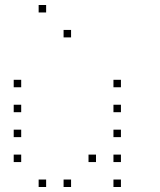

<svg xmlns="http://www.w3.org/2000/svg" viewBox="-20 -785 640 770"><path d="M136 -765Q135 -765 135 -765Q135 -765 135 -764V-736Q135 -735 135 -735Q135 -735 136 -735H164Q165 -735 165 -735Q165 -735 165 -736V-764Q165 -765 165 -765Q165 -765 164 -765ZM236 -665Q235 -665 235 -665Q235 -665 235 -664V-636Q235 -635 235 -635Q235 -635 236 -635H264Q265 -635 265 -635Q265 -635 265 -636V-664Q265 -665 265 -665Q265 -665 264 -665ZM36 -465Q35 -465 35 -465Q35 -465 35 -464V-436Q35 -435 35 -435Q35 -435 36 -435H64Q65 -435 65 -435Q65 -435 65 -436V-464Q65 -465 65 -465Q65 -465 64 -465ZM436 -465Q435 -465 435 -465Q435 -465 435 -464V-436Q435 -435 435 -435Q435 -435 436 -435H464Q465 -435 465 -435Q465 -435 465 -436V-464Q465 -465 465 -465Q465 -465 464 -465ZM36 -365Q35 -365 35 -365Q35 -365 35 -364V-336Q35 -335 35 -335Q35 -335 36 -335H64Q65 -335 65 -335Q65 -335 65 -336V-364Q65 -365 65 -365Q65 -365 64 -365ZM436 -365Q435 -365 435 -365Q435 -365 435 -364V-336Q435 -335 435 -335Q435 -335 436 -335H464Q465 -335 465 -335Q465 -335 465 -336V-364Q465 -365 465 -365Q465 -365 464 -365ZM36 -265Q35 -265 35 -265Q35 -265 35 -264V-236Q35 -235 35 -235Q35 -235 36 -235H64Q65 -235 65 -235Q65 -235 65 -236V-264Q65 -265 65 -265Q65 -265 64 -265ZM436 -265Q435 -265 435 -265Q435 -265 435 -264V-236Q435 -235 435 -235Q435 -235 436 -235H464Q465 -235 465 -235Q465 -235 465 -236V-264Q465 -265 465 -265Q465 -265 464 -265ZM36 -165Q35 -165 35 -165Q35 -165 35 -164V-136Q35 -135 35 -135Q35 -135 36 -135H64Q65 -135 65 -135Q65 -135 65 -136V-164Q65 -165 65 -165Q65 -165 64 -165ZM336 -165Q335 -165 335 -165Q335 -165 335 -164V-136Q335 -135 335 -135Q335 -135 336 -135H364Q365 -135 365 -135Q365 -135 365 -136V-164Q365 -165 365 -165Q365 -165 364 -165ZM436 -165Q435 -165 435 -165Q435 -165 435 -164V-136Q435 -135 435 -135Q435 -135 436 -135H464Q465 -135 465 -135Q465 -135 465 -136V-164Q465 -165 465 -165Q465 -165 464 -165ZM136 -65Q135 -65 135 -65Q135 -65 135 -64V-36Q135 -35 135 -35Q135 -35 136 -35H164Q165 -35 165 -35Q165 -35 165 -36V-64Q165 -65 165 -65Q165 -65 164 -65ZM236 -65Q235 -65 235 -65Q235 -65 235 -64V-36Q235 -35 235 -35Q235 -35 236 -35H264Q265 -35 265 -35Q265 -35 265 -36V-64Q265 -65 265 -65Q265 -65 264 -65ZM436 -65Q435 -65 435 -65Q435 -65 435 -64V-36Q435 -35 435 -35Q435 -35 436 -35H464Q465 -35 465 -35Q465 -35 465 -36V-64Q465 -65 465 -65Q465 -65 464 -65Z"/></svg>

Font: Doto Black Thin
Style: Regular
Weight: 250
Monospace: yes
Version: Version 1.000